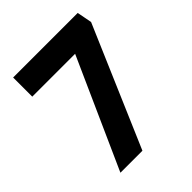

<svg xmlns="http://www.w3.org/2000/svg" viewBox="-196 -824 944 944"><g transform="rotate(-45 275.5 -352.0)"><path d="M94 0 350 -571H52V-704H501L516 -626L247 0Z"/></g></svg>

Font: Readex Pro SemiBold
Style: Regular
Weight: 600
Designer: Bonnie Shaver-Troup, Thomas Jockin
Foundry: Lexend
Version: Version 1.204; ttfautohint (v1.8.4.7-5d5b)